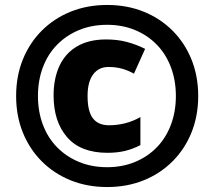

<svg xmlns="http://www.w3.org/2000/svg" viewBox="-20 -744 864 774"><path d="M413 -128Q305 -128 250.5 -191Q196 -254 196 -359Q196 -427 219.5 -478Q243 -529 290.5 -557Q338 -585 408 -585Q453 -585 491 -575Q529 -565 565 -547L520 -447Q495 -461 470.5 -467.5Q446 -474 417 -474Q378 -474 355.5 -444Q333 -414 333 -357Q333 -295 354.5 -267Q376 -239 420 -239Q452 -239 484 -247Q516 -255 546 -272V-159Q515 -143 483.5 -135.5Q452 -128 413 -128ZM412 10Q332 10 265 -17Q198 -44 148.5 -93.5Q99 -143 72 -210Q45 -277 45 -357Q45 -437 72 -504Q99 -571 148.5 -620.5Q198 -670 265 -697Q332 -724 412 -724Q492 -724 559 -697Q626 -670 675.5 -620.5Q725 -571 752 -504Q779 -437 779 -357Q779 -277 752 -210Q725 -143 675.5 -93.5Q626 -44 559 -17Q492 10 412 10ZM412 -70Q473 -70 524 -91Q575 -112 612 -150Q649 -188 669 -241Q689 -294 689 -357Q689 -420 669 -473Q649 -526 612 -564Q575 -602 524 -623Q473 -644 412 -644Q350 -644 299 -623Q248 -602 210.5 -564Q173 -526 153 -473Q133 -420 133 -357Q133 -294 153 -241Q173 -188 210.5 -150Q248 -112 299 -91Q350 -70 412 -70Z"/></svg>

Font: Noto Sans Hebrew Thin Black
Style: Regular
Weight: 900
Version: Version 3.001